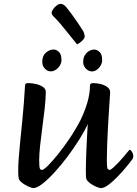

<svg xmlns="http://www.w3.org/2000/svg" viewBox="-20 -949 702 982"><path d="M150.9 13Q145.9 13 134.7 8.9Q123.5 4.8 110.7 -2.4Q97.9 -9.6 88.1 -18.1Q78.4 -26.5 76.1 -35.1Q74.4 -42 73.7 -52.5Q73.1 -63 73.1 -78.1Q73.1 -102.6 75.8 -140.6Q78.5 -178.5 83.3 -224.7Q88.2 -270.8 93 -320.6Q97.7 -370.3 101.8 -419Q105.8 -467.7 107.9 -510.1Q107.9 -517.2 111.5 -520.6Q115 -524 124.3 -524Q144.6 -524 165.7 -518.8Q186.7 -513.7 200.9 -503.4Q215 -493 214.3 -477.2Q213.6 -440.1 208.4 -392.5Q203.1 -344.9 196.3 -295.7Q189.6 -246.6 185 -203.2Q180.4 -159.8 180.4 -131Q180.4 -97.2 183.3 -88.6Q186.1 -79.9 194.9 -79.9Q203 -79.9 224.8 -101.4Q246.6 -122.8 275.9 -159.1Q305.3 -195.4 335.8 -240.6Q366.4 -285.8 390.9 -333Q413.2 -378.7 426.6 -424Q440 -469.4 440 -509.4Q440 -517.2 443.5 -520.6Q447.1 -524 457.1 -524Q476.7 -524 496.2 -518.8Q515.7 -513.7 529.5 -503.4Q543.3 -493 543.3 -477.2Q543.3 -474.9 541.6 -449.7Q539.9 -424.4 537.4 -385Q534.9 -345.5 532.3 -299.9Q529.8 -254.3 528.1 -209.7Q526.4 -165.1 526.4 -131.3Q526.4 -97.5 529.3 -88.9Q532.1 -80.2 540.9 -80.2Q546.6 -80.2 559.4 -91.8Q572.2 -103.4 587.6 -119.6Q603 -135.9 616.1 -151.7Q629.2 -167.6 635.7 -175.4Q638.6 -178.7 640.3 -180.7Q641.9 -182.7 644.2 -182.7Q648.8 -182.7 655.2 -172.1Q661.6 -161.5 661.6 -150Q661.6 -145.7 660.4 -141.7Q659.1 -137.6 656.2 -133.8Q645.7 -119 625.5 -94.7Q605.3 -70.4 581.4 -45.5Q557.4 -20.5 534.9 -3.8Q512.5 13 496.2 13Q490.5 13 479.3 8.9Q468.1 4.8 455.3 -2.4Q442.5 -9.6 433.1 -18.1Q423.7 -26.5 421.4 -35.1Q419.7 -42 419.4 -52.5Q419.1 -63 419.1 -78.1Q419.1 -97 419.9 -126Q420.8 -155 422.1 -188.3Q423.5 -221.6 425.3 -254.6Q427.2 -287.6 428.9 -314.5Q412.8 -278.9 385.2 -234.9Q357.5 -190.9 324.9 -147.4Q292.3 -103.8 258.9 -67.5Q225.5 -31.3 197.2 -9.1Q168.9 13 150.9 13ZM240.9 -584Q228.1 -584 218 -590.7Q207.9 -597.3 202 -608.2Q196.1 -619.1 196.1 -632.3Q196.1 -663.2 214.6 -679.5Q233.1 -695.8 253.7 -695.8Q267.8 -695.8 281.1 -683.8Q294.4 -671.8 294.4 -641.2Q294.4 -627.1 286 -613.7Q277.6 -600.2 265.2 -592.1Q252.8 -584 240.9 -584ZM451.1 -583.7Q438.6 -583.7 428.4 -590.4Q418.1 -597 411.7 -607.9Q405.4 -618.8 405.4 -632Q405.4 -652.7 413.9 -666.6Q422.4 -680.5 435.7 -688Q448.9 -695.5 461.7 -695.5Q475.8 -695.5 489.1 -683.5Q502.5 -671.5 502.5 -640.9Q502.5 -626.8 494.5 -613.4Q486.5 -599.9 474.7 -591.8Q463 -583.7 451.1 -583.7ZM374.4 -722Q371.6 -725.2 357.6 -742.5Q343.6 -759.9 325.2 -783Q306.8 -806.1 288.9 -827.1Q271 -848 260.4 -858.3Q253.4 -864.7 248.7 -871.2Q244 -877.6 244 -882.5Q244 -891.3 251.7 -902.1Q259.3 -913 269.9 -921Q280.5 -929.1 287.6 -929.1Q296.3 -929.1 303 -926.1Q309.7 -923 318.5 -912.9Q332.3 -896.3 348.3 -874.2Q364.3 -852.1 379 -830.7Q393.7 -809.4 402.8 -794.2Q407 -787.6 410.1 -779Q413.1 -770.3 413.1 -762.1Q413.1 -752.5 399.9 -740.1Q386.6 -727.7 374.4 -722Z"/></svg>

Font: Briem Hand Thin
Style: Regular
Weight: 100
Designer: Gunnlaugur SE Briem, Eben Sorkin
Foundry: Sorkin Type Co.
Version: Version 1.003